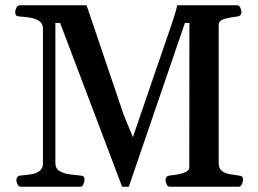

<svg xmlns="http://www.w3.org/2000/svg" viewBox="-20 -713 985 733"><path d="M59.1 0Q50.8 0 46.6 -9.8Q42.5 -19.5 42.5 -24.9Q42.5 -41 58.6 -43Q78.1 -44.4 97.7 -47.4Q117.2 -50.3 130.6 -59.8Q144 -69.3 144 -89.8V-602.5Q144 -623.5 129.4 -633.1Q114.7 -642.6 94.2 -645.8Q73.7 -648.9 55.7 -649.9Q45.4 -650.9 41.7 -654.1Q38.1 -657.2 38.1 -668Q38.1 -673.3 42.2 -682.9Q46.4 -692.4 54.7 -692.9H310.5L452.1 -274.9L487.3 -189.5L633.8 -616.2Q642.1 -641.1 647.9 -659.4Q653.8 -677.7 656.2 -692.9H885.3Q893.6 -692.9 897.7 -683.1Q901.9 -673.3 901.9 -668Q901.9 -651.9 885.7 -649.9Q862.3 -647.9 838.6 -641.4Q814.9 -634.8 814.9 -618.7V-90.3Q814.9 -69.3 827.4 -60.1Q839.8 -50.8 857.7 -47.9Q875.5 -44.9 890.1 -43Q900.4 -42 904.1 -39.1Q907.7 -36.1 907.7 -24.9Q907.7 -19.5 903.6 -9.8Q899.4 0 891.1 0H628.4Q620.1 0 616 -9.8Q611.8 -19.5 611.8 -24.9Q611.8 -41 627.9 -43Q643.6 -44.4 660.9 -47.6Q678.2 -50.8 690.4 -57.1Q702.6 -63.5 702.6 -74.2L703.1 -625.5H686L471.7 0H446.3L209.5 -625.5H191.4V-90.3Q191.4 -69.3 207.5 -59.8Q223.6 -50.3 245.6 -47.4Q267.6 -44.4 285.2 -43Q295.4 -42 299.1 -39.1Q302.7 -36.1 302.7 -24.9Q302.7 -19.5 298.6 -9.8Q294.4 0 286.1 0Z"/></svg>

Font: Gelasio Medium
Style: Regular
Weight: 500
Designer: Eben Sorkin
Foundry: Eben Sorkin
Version: Version 1.008